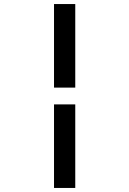

<svg xmlns="http://www.w3.org/2000/svg" viewBox="-20 -720 640 949"><path d="M247 -287V-700H352V-287ZM247 209V-204H352V209Z"/></svg>

Font: Red Hat Mono SemiBold
Style: Regular
Weight: 600
Monospace: yes
Designer: Pentagram, MCKL
Foundry: Pentagram, MCKL
Version: Version 1.023